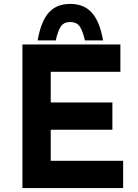

<svg xmlns="http://www.w3.org/2000/svg" viewBox="-20 -964 706 984"><path d="M95 -736H597V-596H240V-439H556V-299H240V-140H611V0H95ZM340 -944Q411 -944 451.5 -898Q492 -852 508 -757H415Q406 -800 390.5 -825.5Q375 -851 340 -851Q305 -851 290 -825.5Q275 -800 266 -757H173Q190 -855 230 -899.5Q270 -944 340 -944Z"/></svg>

Font: Reem Kufi
Style: Bold
Weight: 700
Designer: Khaled Hosny
Version: Version 1.001